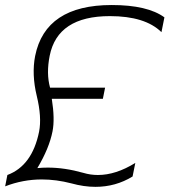

<svg xmlns="http://www.w3.org/2000/svg" viewBox="-39 -723 670 760"><path d="M-9.8 -30.3Q88.4 -66.9 115.7 -201.7Q127 -258.8 106.4 -343.8Q85.9 -428.7 100.1 -501.5Q140.6 -703.1 403.3 -703.1Q544.9 -703.1 611.8 -654.3L600.1 -595.7Q535.6 -659.2 396 -659.2Q189 -659.2 157.7 -502.4Q143.6 -432.1 159.2 -376H377L368.2 -332H166Q178.7 -252 168.9 -203.1Q155.8 -136.2 108.9 -57.6Q128.9 -59.6 150.4 -59.6Q217.3 -59.6 291.5 -38.6Q319.3 -30.3 348.6 -30.3Q419.4 -30.3 496.6 -78.1L485.8 -24.4Q418.9 16.6 338.9 16.6Q293 16.6 243.7 2.9Q183.6 -12.7 126.5 -12.7Q51.8 -12.7 -18.6 14.6Z"/></svg>

Font: Sansation Light
Style: Light Italic
Weight: 300
Designer: Bernd Montag
Version: Version 1.301